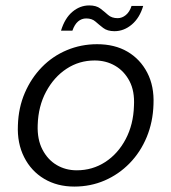

<svg xmlns="http://www.w3.org/2000/svg" viewBox="-20 -676 632 708"><path d="M254 12Q191 12 143 -16.5Q95 -45 69 -96.5Q43 -148 46 -214Q48 -279 71.5 -333.5Q95 -388 134.5 -428.5Q174 -469 226.5 -491Q279 -513 338 -513Q403 -513 450 -485.5Q497 -458 523 -408Q549 -358 546 -291Q544 -226 521 -170.5Q498 -115 458 -74Q418 -33 366 -10.5Q314 12 254 12ZM263 -48Q321 -48 368 -78.5Q415 -109 443.5 -163Q472 -217 474 -286Q477 -340 457.5 -377Q438 -414 404.5 -433.5Q371 -453 329 -453Q272 -453 225.5 -422.5Q179 -392 150 -338Q121 -284 119 -215Q117 -162 136.5 -124.5Q156 -87 189 -67.5Q222 -48 263 -48ZM205 -563Q219 -609 247 -632.5Q275 -656 309 -656Q335 -656 350 -644.5Q365 -633 378.5 -621Q392 -609 414 -609Q430 -609 444 -620.5Q458 -632 465 -654H508Q495 -610 466 -585.5Q437 -561 402 -561Q376 -561 360.5 -573Q345 -585 332 -596.5Q319 -608 298 -608Q281 -608 268 -597Q255 -586 247 -563Z"/></svg>

Font: DM Sans 17pt Light
Style: Italic
Weight: 300
Italic angle: -10°
Version: Version 4.004;gftools[0.9.30]